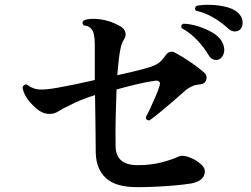

<svg xmlns="http://www.w3.org/2000/svg" viewBox="-20 -792 1040 794"><path d="M548 -18Q458 -18 418 -55.5Q378 -93 376 -159Q376 -174 375.5 -210.5Q375 -247 374.5 -296.5Q374 -346 373 -399Q339 -388 313.5 -377.5Q288 -367 269 -357Q241 -344 223 -332.5Q205 -321 188 -321Q173 -320 157 -326.5Q141 -333 126 -347Q101 -370 89 -389.5Q77 -409 73 -430Q75 -437 80.5 -440.5Q86 -444 92 -442Q112 -426 136.5 -422.5Q161 -419 217 -429Q246 -434 287 -442.5Q328 -451 372 -461V-609Q372 -632 368.5 -648.5Q365 -665 357 -673Q346 -686 326 -687Q316 -699 327 -708Q353 -718 396 -712Q439 -706 478 -683Q495 -673 498.5 -658.5Q502 -644 494 -631Q485 -617 480.5 -600Q476 -583 473 -560Q471 -544 469 -524.5Q467 -505 465 -481Q497 -488 525 -494.5Q553 -501 574 -507Q609 -516 627.5 -526Q646 -536 665 -563Q682 -588 708 -572Q734 -558 766.5 -536Q799 -514 822 -494Q838 -481 833 -463Q828 -445 808 -443Q787 -442 770.5 -433.5Q754 -425 740 -412Q719 -393 691.5 -369.5Q664 -346 639 -325.5Q614 -305 598 -294Q583 -294 583 -308Q591 -322 602 -345.5Q613 -369 623.5 -393.5Q634 -418 639 -435Q644 -447 639 -453.5Q634 -460 621 -458Q590 -454 549.5 -444.5Q509 -435 462 -422Q460 -373 458.5 -313Q457 -253 458 -187Q459 -109 549 -109Q604 -109 648 -120.5Q692 -132 717 -144Q734 -152 759 -143Q779 -136 792.5 -127Q806 -118 814 -110Q834 -91 823.5 -66Q813 -41 769 -33Q744 -29 706 -25.5Q668 -22 626.5 -20Q585 -18 548 -18ZM887 -547Q876 -542 864 -545.5Q852 -549 844 -562Q824 -596 795 -626.5Q766 -657 731 -676Q726 -690 739 -694Q768 -693 800 -683Q832 -673 859 -657Q886 -641 897 -621Q911 -596 906.5 -575.5Q902 -555 887 -547ZM973 -670Q964 -662 951 -662Q938 -662 926 -672Q897 -699 863 -719Q829 -739 790 -748Q782 -759 793 -768Q819 -773 851 -772Q883 -771 912.5 -764Q942 -757 960 -743Q981 -726 983 -703.5Q985 -681 973 -670Z"/></svg>

Font: Zen Old Mincho Black
Style: Regular
Weight: 900
Designer: Yoshimichi Ohira
Foundry: Positype
Version: Version 1.001